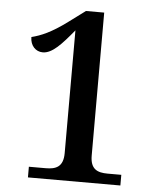

<svg xmlns="http://www.w3.org/2000/svg" viewBox="-52 -763 663 807"><g transform="rotate(5 279.5 -359.0)"><path d="M96 0H486V-45H428C384 -45 355 -58 355 -115V-718H278L208 -666C142 -617 99 -599 59 -589C59 -553 82 -529 112 -529C152 -529 190 -571 241 -633V-115C241 -56 209 -45 167 -45H96Z"/></g></svg>

Font: Noto Serif Vithkuqi Medium
Style: Regular
Weight: 500
Version: Version 1.005